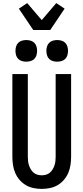

<svg xmlns="http://www.w3.org/2000/svg" viewBox="-20 -1214 540 1242"><path d="M250 8Q223 8 196.5 2.5Q170 -3 147 -16.5Q124 -30 106.5 -50.5Q89 -71 78.5 -95.5Q68 -120 64 -146.5Q60 -173 60 -200V-735H160V-200Q160 -186 161.5 -172Q163 -158 167.5 -144.5Q172 -131 179.5 -118.5Q187 -106 197.5 -97Q208 -88 222 -84Q236 -80 250 -80Q264 -80 278 -84Q292 -88 302.5 -97Q313 -106 320.5 -118.5Q328 -131 332.5 -144.5Q337 -158 338.5 -172Q340 -186 340 -200V-735H440V-200Q440 -173 436 -146.5Q432 -120 421.5 -95.5Q411 -71 393.5 -50.5Q376 -30 353 -16.5Q330 -3 303.5 2.5Q277 8 250 8ZM350 -815Q336 -815 322 -819Q308 -823 298 -833Q288 -843 284 -857Q280 -871 280 -885Q280 -899 284 -913Q288 -927 298 -937Q308 -947 322 -951Q336 -955 350 -955Q364 -955 378 -951Q392 -947 402 -937Q412 -927 416 -913Q420 -899 420 -885Q420 -871 416 -857Q412 -843 402 -833Q392 -823 378 -819Q364 -815 350 -815ZM150 -815Q136 -815 122 -819Q108 -823 98 -833Q88 -843 84 -857Q80 -871 80 -885Q80 -899 84 -913Q88 -927 98 -937Q108 -947 122 -951Q136 -955 150 -955Q164 -955 178 -951Q192 -947 202 -937Q212 -927 216 -913Q220 -899 220 -885Q220 -871 216 -857Q212 -843 202 -833Q192 -823 178 -819Q164 -815 150 -815ZM195 -1020 102 -1158 156 -1194 250 -1084 344 -1194 398 -1158 305 -1020Z"/></svg>

Font: Iosevka Term Curly Semibold
Style: Regular
Weight: 600
Designer: Belleve Invis
Foundry: Belleve Invis
Version: Version 32.3.0